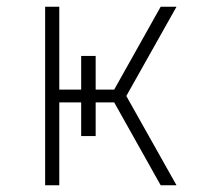

<svg xmlns="http://www.w3.org/2000/svg" viewBox="-20 -550 640 570"><path d="M114 0V-530H156V-284H221V-384H264V-284H319L457 -530H504L355 -265L504 0H457L319 -246H264V-146H221V-246H156V0Z"/></svg>

Font: Iosevka Curly XLtEx
Style: Regular
Weight: 200
Width: 7
Monospace: yes
Designer: Belleve Invis
Foundry: Belleve Invis
Version: Version 11.1.0; ttfautohint (v1.8.3)